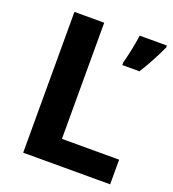

<svg xmlns="http://www.w3.org/2000/svg" viewBox="-131 -815 826 915"><g transform="rotate(20 282.5 -357.0)"><path d="M90 0V-714H241V-125H531V0ZM559 -704Q549 -682 536.5 -657.5Q524 -633 509.5 -607Q495 -581 478 -554H391V-567Q395 -582 399.5 -600.5Q404 -619 408 -639Q412 -659 415.5 -678.5Q419 -698 421 -714H559Z"/></g></svg>

Font: Noto Sans Devanagari
Style: Regular
Weight: 400
Designer: Jelle Bosma - Monotype Design Team
Foundry: Monotype Imaging Inc.
Version: Version 2.003